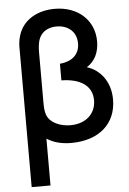

<svg xmlns="http://www.w3.org/2000/svg" viewBox="-63 -781 718 1066"><g transform="rotate(-5 296.0 -247.5)"><path d="M174.5 240V-21C209.5 2 255 15 309.5 15C464.5 15 562 -70 562 -205.5C562 -308.5 502.5 -375.5 432.5 -396.5C479.5 -425 502 -476 502 -534.5C502 -654 410.5 -735 282.5 -735C189.5 -735 106.5 -692.5 79.5 -605.5C72.5 -583 69.5 -561.5 69.5 -540V240ZM314.5 -83.5C258 -83.5 199 -107.5 183 -155.5C176.5 -174 175.5 -201.5 175.5 -218V-502.5C175.5 -520.5 176.5 -553.5 187.5 -579.5C205.5 -621.5 246 -636.5 284.5 -636.5C347 -636.5 395.5 -599 395.5 -533C395.5 -469.5 351.5 -434.5 285.5 -428.5V-336C388.5 -334.5 456.5 -293.5 456.5 -210.5C456.5 -133.5 398 -83.5 314.5 -83.5Z"/></g></svg>

Font: Manrope SemiBold
Style: Regular
Weight: 600
Designer: Mikhail Sharanda
Foundry: Mikhail Sharanda
Version: Version 4.505